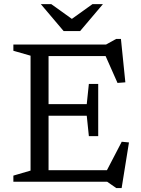

<svg xmlns="http://www.w3.org/2000/svg" viewBox="-20 -904 700 955"><path d="M468.5 -486.5V-357V-227H422L411.5 -328.5H167.5V-386H411.5L422 -486.5ZM603.5 -494.5 564.5 -491.5 496 -646 527.5 -625H167.5V-682.5H507.5L558 -710.5H581.5ZM500 -34.5 585.5 -199 621.5 -195.5 585 31.5H558.5L513 0H167.5V-57.5H526.5ZM46.5 0V-30.5L132 -55.5V-627L46.5 -651.5V-682.5H221.5V0ZM346 -804H329L440 -883.5H492L378.5 -749.5H296.5L183 -883.5H235Z"/></svg>

Font: Newsreader
Style: Regular
Weight: 400
Designer: Hugues Gentile
Foundry: Production Type
Version: Version 1.003